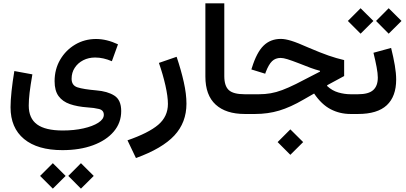

<svg xmlns="http://www.w3.org/2000/svg" viewBox="-20 -691 2460 1164"><path d="M223.1 375.5 300.3 298.3 377.9 375.5 300.3 452.6ZM394 375.5 470.7 298.3 548.3 375.5 470.7 452.6ZM695.3 -422.4 658.2 -319.8Q606.4 -342.3 556.6 -342.3Q516.6 -342.3 484.4 -325.7Q452.1 -309.1 433.1 -280Q414.1 -251 414.1 -213.4Q414.1 -172.9 450 -161.4Q485.8 -149.9 563.5 -143.1Q631.8 -137.7 673.3 -111.3Q714.8 -85 714.8 -17.6Q714.8 53.7 669.4 106.9Q624 160.2 543.7 189.7Q463.4 219.2 358.4 219.2Q207.5 219.2 125.7 151.6Q43.9 84 43.9 -41Q43.9 -80.1 50 -138.4Q56.2 -196.8 66.9 -260.3L176.3 -240.2Q164.6 -172.4 159.4 -128.9Q154.3 -85.4 154.3 -50.8Q154.3 26.4 204.6 63.2Q254.9 100.1 360.8 100.1Q429.2 100.1 485.6 87.4Q542 74.7 575.7 53.2Q609.4 31.7 609.4 4.9Q609.4 -22.9 580.1 -30.3Q550.8 -37.6 509.8 -40Q448.7 -44.4 404.1 -59.8Q359.4 -75.2 335.2 -108.2Q311 -141.1 311 -198.7Q311 -271 344.7 -328.9Q378.4 -386.7 435.5 -420.7Q492.7 -454.6 562.5 -454.6Q626.5 -454.6 695.3 -422.4Z M943.4 -309.6 1050.8 -346.7Q1078.1 -265.6 1094.2 -193.4Q1110.4 -121.1 1110.4 -62.5Q1110.4 51.8 1036.9 130.6Q963.4 209.5 804.2 267.1L752.9 159.7Q879.9 115.7 939 65.7Q998 15.6 998 -61Q998 -106 982.9 -172.9Q967.8 -239.7 943.4 -309.6Z M1225.1 -670.9H1339.8V-229.5Q1339.8 -169.9 1367.2 -144.8Q1394.5 -119.6 1463.9 -119.6H1464.4V0H1463.9Q1349.6 0 1287.4 -56.9Q1225.1 -113.8 1225.1 -227.1Z M1663.1 170.4 1740.2 93.3 1817.9 170.4 1740.2 247.6ZM1682.6 -455.1Q1708.5 -455.1 1745.6 -443.8Q1782.7 -432.6 1853.5 -400.9Q1923.3 -371.1 1971.7 -354.2Q2020 -337.4 2066.4 -326.7V-230L1963.4 -174.3V-169.4Q1993.7 -141.1 2031.2 -130.4Q2068.8 -119.6 2106 -119.6H2129.4V0H2105Q2040 0 1984.6 -28.8Q1929.2 -57.6 1884.3 -124L1821.3 -87.9Q1741.2 -41 1672.6 -20.5Q1604 0 1526.9 0H1464.4Q1455.1 0 1450.7 -13.9Q1446.3 -27.8 1446.3 -60.1Q1446.3 -92.3 1450.7 -106Q1455.1 -119.6 1464.4 -119.6H1549.3Q1587.4 -119.6 1620.8 -125.5Q1654.3 -131.3 1690.9 -145Q1727.5 -158.7 1774.9 -182.1L1919.9 -256.8V-261.7Q1893.1 -268.6 1863.3 -279.5Q1833.5 -290.5 1793.5 -306.6Q1748 -324.2 1722.7 -332Q1697.3 -339.8 1681.6 -339.8Q1649.9 -339.8 1629.4 -320.1Q1608.9 -300.3 1591.3 -254.4L1587.9 -244.1L1503.9 -270L1507.3 -280.3Q1536.1 -373.5 1577.9 -414.3Q1619.6 -455.1 1682.6 -455.1Z M2351.1 -400.4Q2365.2 -344.2 2373.5 -295.4Q2381.8 -246.6 2381.8 -209Q2381.8 -106.4 2325 -53.2Q2268.1 0 2150.4 0H2129.4Q2111.3 0 2111.3 -60.1Q2111.3 -119.6 2129.4 -119.6H2150.4Q2214.4 -119.6 2242.4 -144.8Q2270.5 -169.9 2270.5 -220.7Q2270.5 -245.6 2263.2 -284.4Q2255.9 -323.2 2244.1 -371.1ZM2088.9 -564 2166 -641.1 2243.7 -564 2166 -486.8ZM2259.8 -564 2336.4 -641.1 2414.1 -564 2336.4 -486.8Z"/></svg>

Font: Estedad-FD SemiBold
Style: Regular
Weight: 600
Designer: Amin Abedi
Version: Version 7.3